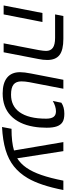

<svg xmlns="http://www.w3.org/2000/svg" viewBox="610 -1260 665 1926"><g transform="rotate(90 943.0 -296.5)"><path d="M571.8 -351.1 503.9 0H414.1L481.9 -352.1Q490.2 -401.9 490.2 -425.8Q490.2 -470.7 459.2 -493.4Q428.2 -516.1 359.9 -516.1H124L140.1 -599.1H369.1Q481 -599.1 531 -560.8Q581.1 -522.5 581.1 -438Q581.1 -395.5 571.8 -351.1ZM200.2 -389.2 124 0H34.2L109.9 -389.2Z M917 9.8Q813 9.8 758.3 -34.7Q703.6 -79.1 703.6 -164.1Q703.6 -207.5 716.8 -273.9L779.8 -599.1H869.6L803.7 -256.8Q799.8 -236.3 797.9 -216.6Q795.9 -196.8 795.9 -178.2Q795.9 -124.5 827.4 -99.4Q858.9 -74.2 928.7 -74.2Q1042.5 -74.2 1104 -158.7Q1120.1 -181.2 1132.6 -209Q1145 -236.8 1153.3 -270.5Q1161.6 -304.2 1165.8 -343.3Q1169.9 -382.3 1169.9 -426.8Q1169.9 -476.1 1152.3 -500.5Q1134.8 -524.9 1095.7 -524.9Q1071.8 -524.9 1044.4 -516.4Q1017.1 -507.8 992.7 -493.2L1009.8 -579.1Q1053.2 -608.9 1120.6 -608.9Q1175.3 -608.9 1204.1 -590.8Q1232.9 -572.8 1246.8 -534.2Q1260.7 -495.6 1260.7 -431.2Q1260.7 -358.9 1250 -299.3Q1224.6 -151.9 1139.4 -71Q1054.2 9.8 917 9.8Z M1766.6 -241.7Q1717.3 -157.7 1648.4 -103Q1579.6 -48.3 1482.9 -19.5Q1386.2 9.3 1253.4 16.1L1271.5 -79.1Q1407.7 -79.1 1488.8 -104L1404.8 -599.1H1495.6L1567.4 -136.2Q1621.6 -170.4 1662.4 -229Q1703.1 -287.6 1734.6 -378.2Q1766.1 -468.8 1791.5 -599.1H1885.7Q1840.3 -367.2 1766.6 -241.7Z"/></g></svg>

Font: Arimo
Style: Italic
Weight: 400
Italic angle: -12°
Designer: Steve Matteson
Foundry: Monotype Imaging Inc.
Version: Version 1.33